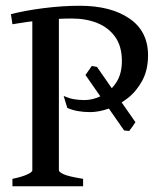

<svg xmlns="http://www.w3.org/2000/svg" viewBox="-20 -650 578 670"><path d="M496.6 -457Q496.6 -406.2 476.6 -368.9Q456.5 -331.5 425.3 -307.1Q394 -282.7 359.1 -270.8Q324.2 -258.8 294.4 -258.8Q247.6 -258.8 214.8 -273.4L202.1 -315.4Q222.2 -306.2 240 -303.5Q257.8 -300.8 274.9 -300.8Q304.2 -300.8 334.2 -315.7Q364.3 -330.6 384.8 -360.8Q405.3 -391.1 405.3 -437Q405.3 -488.3 382.1 -521Q358.9 -553.7 319.6 -569.6Q280.3 -585.4 231 -585.4Q179.7 -585.4 125 -579.6Q70.3 -573.7 23.4 -565.4L18.1 -600.6Q67.4 -613.3 132.6 -621.6Q197.8 -629.9 258.8 -629.9Q366.7 -629.9 431.6 -585.4Q496.6 -541 496.6 -457ZM23.4 0V-25.9Q56.2 -32.7 74.5 -41Q92.8 -49.3 92.8 -55.7V-587.4H185.5V-55.7Q185.5 -49.8 202.1 -42Q218.8 -34.2 270 -25.9V0ZM300.3 -419.9 318.4 -416.5 452.6 -223.6Q448.2 -216.3 441.9 -207.8Q435.5 -199.2 430.7 -192.9L413.1 -194.8L278.3 -388.2Z"/></svg>

Font: Gentium Book Plus
Style: Regular
Weight: 400
Designer: Victor Gaultney, Annie Olsen, Iska Routamaa, Becca Hirsbrunner
Foundry: SIL International
Version: Version 6.101